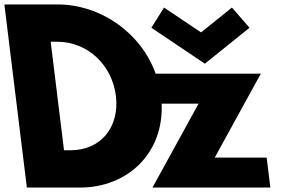

<svg xmlns="http://www.w3.org/2000/svg" viewBox="-59 -845 1320 865"><path d="M679.9 -811 623.1 -720 864 -558 1065.1 -720 985.9 -811 846.7 -699ZM-39.3 -825 62 0H301C516.9 0 679.2 -155.5 669.2 -378H835.6L628 0H1159L1142.4 -135H908.4L1116 -513H642.4C575.1 -699.4 392.9 -825 199.7 -825ZM229.4 -168 169.3 -657H198.3C338.3 -657 446.5 -550 463.4 -412C479.4 -274 397.4 -168 258.4 -168Z"/></svg>

Font: Hussar
Style: BdOpOblOne
Weight: 700
Foundry: Cannot Into Space Fonts
Version: Version 2.00